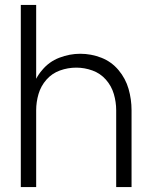

<svg xmlns="http://www.w3.org/2000/svg" viewBox="-20 -755 615 775"><path d="M64 0V-735H126V-437Q136 -456 150 -472Q178 -506 219.5 -522Q261 -538 304 -538Q348 -538 389 -522Q430 -506 458.5 -472Q487 -438 499 -396Q511 -354 511 -310V0H449V-310Q449 -343 439.5 -375.5Q430 -408 407.5 -433.5Q385 -459 353 -470.5Q321 -482 288 -482Q254 -482 222 -470.5Q190 -459 167.5 -433.5Q145 -408 135.5 -375.5Q126 -343 126 -310V0Z"/></svg>

Font: Jozsika Light
Style: Regular
Weight: 300
Monospace: yes
Designer: Belleve Invis
Foundry: Belleve Invis
Version: 2.1.0